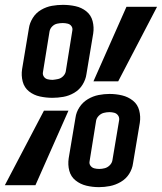

<svg xmlns="http://www.w3.org/2000/svg" viewBox="-41 -763 667 791"><path d="M175 -360Q197 -360 220 -364Q243 -368 264.5 -380.5Q286 -393 299 -414Q312 -435 315 -457L343 -625Q347 -651 340.5 -676Q334 -701 314.5 -716.5Q295 -732 270 -737.5Q245 -743 218 -743Q196 -743 173 -739Q150 -735 128.5 -722.5Q107 -710 94 -689Q81 -668 78 -646L50 -478Q46 -452 52.5 -427Q59 -402 78.5 -386.5Q98 -371 123.5 -365.5Q149 -360 175 -360ZM344 -428H446L606 -735H480ZM176 -434Q165 -434 155 -436.5Q145 -439 139.5 -447.5Q134 -456 136 -466L163 -633Q165 -645 174 -654Q183 -663 194.5 -665.5Q206 -668 217 -668H218Q228 -668 238 -665.5Q248 -663 253.5 -655Q259 -647 257 -637L230 -469Q228 -458 219 -449Q210 -440 198.5 -437.5Q187 -435 176 -434ZM367 8Q389 8 412 3.5Q435 -1 456.5 -13.5Q478 -26 491 -46.5Q504 -67 507 -90L535 -257Q539 -283 532.5 -308Q526 -333 506.5 -348.5Q487 -364 462 -370Q437 -376 410 -376Q388 -376 365 -371.5Q342 -367 321 -354.5Q300 -342 286.5 -321.5Q273 -301 270 -278L242 -111Q238 -84 244.5 -59.5Q251 -35 270.5 -19.5Q290 -4 315 2Q340 8 367 8ZM-21 0H105L241 -307H140ZM409 -303V-311V-305ZM368 -67Q357 -67 347.5 -69.5Q338 -72 332 -80Q326 -88 328 -98L355 -266Q357 -277 366 -286Q375 -295 386.5 -298Q398 -301 410 -301Q420 -301 429.5 -298.5Q439 -296 445 -288Q451 -280 450 -269L422 -102Q420 -91 411 -82Q402 -73 390.5 -70Q379 -67 368 -67Z"/></svg>

Font: Iosevka Sparkle Semibold
Style: Italic
Weight: 600
Italic angle: -9°
Designer: Belleve Invis
Foundry: Belleve Invis
Version: Version 4.5.0; ttfautohint (v1.8.3)